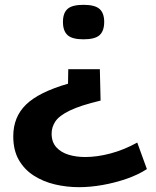

<svg xmlns="http://www.w3.org/2000/svg" viewBox="-20 -565 646 796"><path d="M412 -474Q412 -437 393 -419.5Q374 -402 326 -402Q279 -402 260 -419.5Q241 -437 241 -474Q241 -511 260 -528Q279 -545 326 -545Q373 -545 392.5 -528Q412 -511 412 -474ZM394 -278 397 -148Q313 -128 269 -106.5Q225 -85 209.5 -61.5Q194 -38 194 -11Q194 24 213.5 45.5Q233 67 264.5 76.5Q296 86 333 86Q383 86 439 71Q495 56 549 26L589 136Q552 160 504 176.5Q456 193 405 202Q354 211 308 211Q256 211 207.5 199.5Q159 188 120 163Q81 138 58 98Q35 58 35 0Q35 -80 88 -131.5Q141 -183 262 -218L263 -278Z"/></svg>

Font: Georama Extended SemiBold
Style: Regular
Weight: 600
Width: 7
Designer: Jean-Baptiste Levee
Foundry: Production Type
Version: Version 1.000